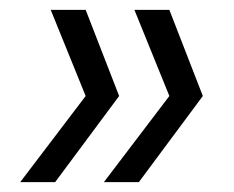

<svg xmlns="http://www.w3.org/2000/svg" viewBox="-20 -490 475 390"><path d="M191 -120 324 -295 253 -470H324L392 -295L262 -120ZM21 -120 154 -295 83 -470H154L222 -295L92 -120Z"/></svg>

Font: SVN-Poppins Light
Style: Italic
Weight: 300
Italic angle: -10°
Designer: Ninad Kale (Devanagari), Jonny Pinhorn (Latin)
Foundry: Indian Type Foundry
Version: Version 3.002 2017; ttfautohint (v1.8.3)